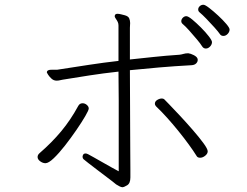

<svg xmlns="http://www.w3.org/2000/svg" viewBox="-20 -769 1040 807"><path d="M919 -618Q909 -618 904 -626Q898 -635 881.5 -653.5Q865 -672 847.5 -690Q830 -708 819 -717Q813 -722 813 -729Q813 -737 819.5 -743Q826 -749 835 -749Q842 -749 859.5 -735.5Q877 -722 897 -703.5Q917 -685 931 -668.5Q945 -652 945 -645Q945 -635 937 -626.5Q929 -618 919 -618ZM479 -121Q479 -164 479 -223Q479 -282 479 -346Q479 -410 478 -468Q414 -461 356 -452Q298 -443 243 -434Q237 -433 231 -431.5Q225 -430 218 -430Q206 -430 197 -438Q188 -446 182.5 -454.5Q177 -463 177 -464Q177 -471 182 -473Q185 -475 190 -475.5Q195 -476 201 -476H221Q292 -487 354 -496.5Q416 -506 478 -513V-662Q478 -670 475 -676.5Q472 -683 467 -690Q462 -697 462 -701Q462 -703 463 -705Q465 -711 474 -711Q480 -711 488 -709Q496 -707 504 -705Q519 -701 523 -692Q527 -683 527 -672Q527 -668 526.5 -662.5Q526 -657 526 -652V-519Q574 -524 625 -529.5Q676 -535 735 -539Q743 -540 751.5 -542.5Q760 -545 769 -545H772Q781 -544 794 -537.5Q807 -531 810 -523Q811 -521 811 -517Q811 -509 804.5 -502.5Q798 -496 786 -495Q713 -491 649 -485.5Q585 -480 526 -474Q526 -420 526.5 -359.5Q527 -299 527 -241.5Q527 -184 527.5 -136Q528 -88 528 -58Q528 -28 528 -23Q528 2 514 10Q500 18 496 18Q489 18 482 14Q475 10 468 6Q455 -5 433.5 -21Q412 -37 390 -54Q368 -71 351.5 -83.5Q335 -96 331 -100Q327 -104 327 -110Q327 -115 330 -119.5Q333 -124 339 -124Q344 -124 350 -121Q358 -117 374.5 -107.5Q391 -98 411.5 -86.5Q432 -75 450.5 -64.5Q469 -54 479 -49ZM845 -565Q835 -565 829 -575Q823 -585 807.5 -603.5Q792 -622 775.5 -640.5Q759 -659 748 -668Q742 -673 742 -680Q742 -688 748.5 -694.5Q755 -701 763 -701Q771 -701 788 -687Q805 -673 824.5 -653.5Q844 -634 857.5 -616.5Q871 -599 871 -592Q871 -582 863 -573.5Q855 -565 845 -565ZM853 -133Q853 -123 842.5 -114.5Q832 -106 821 -106Q810 -106 806 -114Q793 -135 772.5 -163Q752 -191 728.5 -220Q705 -249 681.5 -275Q658 -301 640 -318Q631 -326 631 -333Q631 -343 641 -349Q651 -355 660 -355Q666 -355 670 -352Q672 -350 691 -330.5Q710 -311 737 -282Q764 -253 790.5 -222.5Q817 -192 835 -167.5Q853 -143 853 -133ZM171 -83Q160 -83 149 -91Q138 -99 138 -109Q138 -118 146 -125Q198 -170 237.5 -217.5Q277 -265 309 -324Q315 -335 327 -335Q337 -335 345 -328Q353 -321 353 -313Q353 -306 338.5 -281Q324 -256 301 -222.5Q278 -189 253 -157Q228 -125 206 -104Q184 -83 171 -83Z"/></svg>

Font: Moon Stars Kai T Light
Style: Regular
Weight: 300
Designer: GuiWonder
Version: Version 1.101